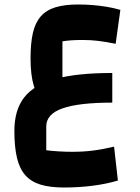

<svg xmlns="http://www.w3.org/2000/svg" viewBox="-20 -500 625 855"><path d="M265 335Q202 335 160 322Q118 309 92.5 280Q67 251 55.5 202.5Q44 154 44 83Q44 -10 88 -66.5Q132 -123 228 -149Q324 -175 480 -175V-43Q331 -43 258.5 -17.5Q186 8 186 63V169Q207 172 240 174Q273 176 302 176Q350 176 394 170.5Q438 165 488 153L505 304Q455 319 393.5 327Q332 335 265 335ZM179 -43Q145 -70 130.5 -118Q116 -166 116 -241Q116 -308 126.5 -353.5Q137 -399 161.5 -427Q186 -455 227 -467.5Q268 -480 327 -480Q361 -480 392 -477.5Q423 -475 454 -470Q485 -465 516 -456L495 -305Q450 -314 417 -318Q384 -322 349 -322Q320 -322 298 -320.5Q276 -319 258 -316V-115Z"/></svg>

Font: Changa ExtraLight
Style: Bold
Weight: 700
Version: Version 3.002; ttfautohint (v1.8.2)